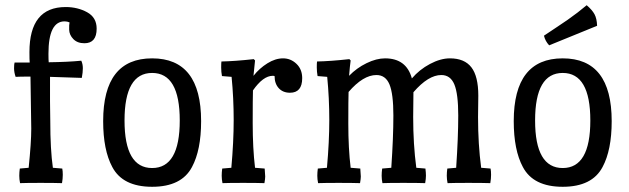

<svg xmlns="http://www.w3.org/2000/svg" viewBox="-20 -702 2413 737"><path d="M100 -208 97 -408Q53 -408 40 -407Q34 -424 34 -440Q34 -456 36 -462H94Q93 -471 93 -502Q93 -675 232 -675Q278 -675 314.5 -655Q351 -635 351 -592Q351 -536 304 -536Q277 -536 261.5 -552Q246 -568 245.5 -588Q245 -608 247 -616Q238 -620 228 -620Q166 -620 166 -496Q166 -471 167 -463Q242 -464 292 -469Q298 -456 298 -440Q298 -424 294 -403Q280 -404 172 -407V-313L173 -237Q173 -128 183 -58L219 -55Q221 -46 221 -31Q221 -16 218 1Q190 0 136 0Q82 0 57 1Q54 -14 54 -27.5Q54 -41 56 -55L90 -58Q100 -155 100 -208Z M752 -237Q752 -126 717 -61Q677 15 564 15Q451 15 411 -61Q376 -126 376 -237Q376 -478 564 -478Q752 -478 752 -237ZM458 -239.5Q458 -57 564 -57Q670 -57 670 -239.5Q670 -422 564 -422Q458 -422 458 -239.5Z M868 -58Q877 -158 877 -241.5Q877 -325 869 -407L832 -410Q829 -426 829 -443Q829 -460 830 -466Q881 -467 954 -475L959 -470Q958 -464 953 -411Q976 -440 1006.5 -459Q1037 -478 1066.5 -478Q1096 -478 1118 -457Q1140 -436 1140 -402Q1140 -346 1093 -346Q1066 -346 1050 -363.5Q1034 -381 1034 -410Q1032 -411 1027 -411Q990 -411 951 -355Q950 -327 950 -229.5Q950 -132 959 -58L996 -55Q998 -33 998 -24.5Q998 -16 995 1Q967 0 913 0Q859 0 834 1Q831 -14 831 -27.5Q831 -41 833 -55Z M1816 -335 1815 -253Q1815 -148 1827 -58L1863 -55Q1865 -46 1865 -31Q1865 -16 1862 1Q1834 0 1778 0Q1722 0 1698 1Q1695 -14 1695 -27.5Q1695 -41 1697 -55L1731 -58Q1739 -175 1739 -258.5Q1739 -342 1724 -378Q1709 -414 1674 -414Q1624 -414 1567 -348L1566 -253Q1566 -148 1578 -58L1613 -55Q1615 -39 1615 -27.5Q1615 -16 1612 1Q1584 0 1528 0Q1472 0 1448 1Q1445 -14 1445 -27.5Q1445 -41 1447 -55L1482 -58Q1490 -175 1490 -258.5Q1490 -342 1475 -378Q1460 -414 1425 -414Q1374 -414 1318 -349Q1317 -323 1317 -227.5Q1317 -132 1326 -58L1363 -55Q1365 -33 1365 -24.5Q1365 -16 1362 1Q1334 0 1280 0Q1226 0 1201 1Q1198 -14 1198 -27.5Q1198 -41 1200 -55L1235 -58Q1244 -158 1244 -241.5Q1244 -325 1236 -407L1199 -410Q1196 -427 1196 -443.5Q1196 -460 1197 -466Q1248 -467 1321 -475L1326 -470Q1323 -449 1320 -411Q1349 -441 1387 -459.5Q1425 -478 1458 -478Q1540 -478 1561 -401Q1590 -435 1630.5 -456.5Q1671 -478 1707 -478Q1763 -478 1789.5 -443.5Q1816 -409 1816 -335Z M2328 -237Q2328 -126 2293 -61Q2253 15 2140 15Q2027 15 1987 -61Q1952 -126 1952 -237Q1952 -478 2140 -478Q2328 -478 2328 -237ZM2034 -239.5Q2034 -57 2140 -57Q2246 -57 2246 -239.5Q2246 -422 2140 -422Q2034 -422 2034 -239.5ZM2088 -528Q2073 -544 2068 -565Q2087 -578 2116 -597Q2145 -616 2159 -626Q2199 -654 2232 -682Q2253 -664 2262 -647.5Q2271 -631 2272 -603Q2212 -579 2088 -528Z"/></svg>

Font: Port Lligat Slab
Style: Regular
Weight: 400
Designer: Dario Muhafara, Eduardo Rodriguez Tunni
Foundry: Tipo
Version: Version 1.002